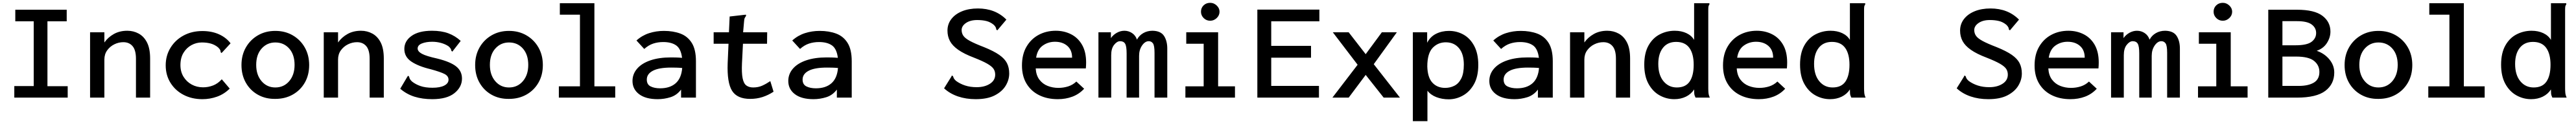

<svg xmlns="http://www.w3.org/2000/svg" viewBox="-20 -692 18190 879"><path d="M81 0V-82H218V-541H88V-623H451V-541H315V-81H458V0Z M616 0V-463H717V-391Q743 -428 784 -451Q825 -474 879 -474Q923 -474 960 -453.5Q997 -433 1018.5 -390Q1040 -347 1040 -277V0H940V-275Q940 -337 916 -365Q892 -393 851 -393Q818 -393 787.5 -378Q757 -363 737 -335.5Q717 -308 717 -270V0Z M1409 11Q1335 11 1276.5 -19.5Q1218 -50 1184 -104.5Q1150 -159 1150 -229Q1150 -298 1184 -353.5Q1218 -409 1276.5 -440.5Q1335 -472 1409 -472Q1475 -472 1526 -449Q1577 -426 1608 -385L1551 -323L1544 -316L1538 -322Q1538 -330 1535 -337Q1532 -344 1520 -356Q1497 -375 1469 -383Q1441 -391 1405 -391Q1366 -391 1331.5 -372Q1297 -353 1275.5 -317.5Q1254 -282 1254 -231Q1254 -183 1276 -147.5Q1298 -112 1334 -92.5Q1370 -73 1414 -73Q1450 -73 1484 -86Q1518 -99 1546 -130L1602 -64Q1563 -25 1513 -7Q1463 11 1409 11Z M1924 9Q1855 10 1801 -20.5Q1747 -51 1716 -105.5Q1685 -160 1685 -231Q1685 -301 1716 -355.5Q1747 -410 1801 -441.5Q1855 -473 1924 -473Q1993 -473 2047 -441.5Q2101 -410 2132 -355.5Q2163 -301 2163 -231Q2163 -160 2132 -106Q2101 -52 2047 -21.5Q1993 9 1924 9ZM1924 -72Q1984 -72 2022 -116.5Q2060 -161 2060 -232Q2060 -305 2022 -348Q1984 -391 1924 -391Q1866 -391 1827.5 -348Q1789 -305 1789 -232Q1789 -161 1827 -116.5Q1865 -72 1924 -72Z M2266 0V-463H2367V-391Q2393 -428 2434 -451Q2475 -474 2529 -474Q2573 -474 2610 -453.5Q2647 -433 2668.5 -390Q2690 -347 2690 -277V0H2590V-275Q2590 -337 2566 -365Q2542 -393 2501 -393Q2468 -393 2437.5 -378Q2407 -363 2387 -335.5Q2367 -308 2367 -270V0Z M3032 11Q2963 11 2907 -6.5Q2851 -24 2806 -63L2855 -146L2861 -155L2868 -150Q2870 -142 2873 -134.5Q2876 -127 2888 -115Q2914 -94 2949 -82Q2984 -70 3034 -70Q3087 -70 3117 -85.5Q3147 -101 3147 -127Q3147 -153 3119 -167.5Q3091 -182 3022 -201Q2934 -222 2884.5 -255.5Q2835 -289 2835 -345Q2835 -401 2886 -437.5Q2937 -474 3030 -474Q3097 -474 3145.5 -456Q3194 -438 3233 -402L3180 -334L3174 -326L3167 -332Q3166 -340 3162.5 -346.5Q3159 -353 3147 -364Q3123 -380 3093 -388Q3063 -396 3032 -396Q2989 -396 2959 -384Q2929 -372 2929 -348Q2929 -327 2959.5 -310.5Q2990 -294 3067 -277Q3160 -254 3201 -221Q3242 -188 3242 -135Q3242 -75 3189 -32Q3136 11 3032 11Z M3574 9Q3505 10 3451 -20.5Q3397 -51 3366 -105.5Q3335 -160 3335 -231Q3335 -301 3366 -355.5Q3397 -410 3451 -441.5Q3505 -473 3574 -473Q3643 -473 3697 -441.5Q3751 -410 3782 -355.5Q3813 -301 3813 -231Q3813 -160 3782 -106Q3751 -52 3697 -21.5Q3643 9 3574 9ZM3574 -72Q3634 -72 3672 -116.5Q3710 -161 3710 -232Q3710 -305 3672 -348Q3634 -391 3574 -391Q3516 -391 3477.5 -348Q3439 -305 3439 -232Q3439 -161 3477 -116.5Q3515 -72 3574 -72Z M3926 0V-80H4075V-588H3933V-669H4177V-80H4324V0Z M4624 11Q4539 11 4492.5 -24.5Q4446 -60 4446 -118Q4446 -167 4478.5 -205Q4511 -243 4572 -264Q4633 -285 4717 -285Q4733 -285 4753.5 -284.5Q4774 -284 4796 -282Q4788 -347 4754 -370.5Q4720 -394 4663 -394Q4625 -394 4592 -383Q4559 -372 4529 -345L4474 -405Q4514 -441 4563.5 -457Q4613 -473 4668 -473Q4733 -473 4784 -454Q4835 -435 4864.5 -388Q4894 -341 4894 -258V0H4789V-57Q4759 -17 4714.5 -3Q4670 11 4624 11ZM4547 -128Q4547 -93 4574 -79.5Q4601 -66 4641 -66Q4710 -66 4750.5 -101.5Q4791 -137 4797 -210Q4777 -212 4756 -212.5Q4735 -213 4719 -213Q4633 -213 4590 -190.5Q4547 -168 4547 -128Z M5277 9Q5185 9 5149 -48.5Q5113 -106 5118 -244L5124 -382H5019V-463H5127L5132 -575L5237 -587L5247 -588L5248 -580Q5243 -573 5239 -565.5Q5235 -558 5234 -542L5227 -463H5397L5396 -382H5226L5219 -243Q5216 -175 5223.5 -137.5Q5231 -100 5250 -86Q5269 -72 5298 -72Q5334 -72 5362.5 -85Q5391 -98 5419 -117L5442 -42Q5404 -17 5363.5 -4Q5323 9 5277 9Z M5724 11Q5639 11 5592.5 -24.5Q5546 -60 5546 -118Q5546 -167 5578.5 -205Q5611 -243 5672 -264Q5733 -285 5817 -285Q5833 -285 5853.5 -284.5Q5874 -284 5896 -282Q5888 -347 5854 -370.5Q5820 -394 5763 -394Q5725 -394 5692 -383Q5659 -372 5629 -345L5574 -405Q5614 -441 5663.5 -457Q5713 -473 5768 -473Q5833 -473 5884 -454Q5935 -435 5964.5 -388Q5994 -341 5994 -258V0H5889V-57Q5859 -17 5814.5 -3Q5770 11 5724 11ZM5647 -128Q5647 -93 5674 -79.5Q5701 -66 5741 -66Q5810 -66 5850.5 -101.5Q5891 -137 5897 -210Q5877 -212 5856 -212.5Q5835 -213 5819 -213Q5733 -213 5690 -190.5Q5647 -168 5647 -128Z M6869 11Q6801 11 6744 -8.5Q6687 -28 6646 -66L6697 -148L6701 -157L6709 -152Q6711 -145 6714.5 -137.5Q6718 -130 6730 -119Q6758 -98 6794.5 -86Q6831 -74 6876 -74Q6932 -74 6969.5 -98Q7007 -122 7007 -163Q7007 -187 6995 -204.5Q6983 -222 6951 -240.5Q6919 -259 6858 -283Q6787 -310 6746 -339Q6705 -368 6687.5 -401Q6670 -434 6670 -475Q6670 -521 6697 -556.5Q6724 -592 6772.5 -612Q6821 -632 6885 -632Q7008 -632 7086 -553L7028 -484L7022 -477L7015 -482Q7014 -490 7011 -497.5Q7008 -505 6997 -516Q6973 -536 6944.5 -543Q6916 -550 6880 -550Q6831 -550 6800.5 -529Q6770 -508 6770 -479Q6770 -456 6782.5 -438Q6795 -420 6829 -401.5Q6863 -383 6928 -358Q6997 -330 7035.5 -303Q7074 -276 7090 -244.5Q7106 -213 7106 -171Q7106 -126 7081 -84.5Q7056 -43 7004 -16Q6952 11 6869 11Z M7449 11Q7375 11 7318 -17Q7261 -45 7228.5 -98.5Q7196 -152 7196 -228Q7196 -306 7228 -361Q7260 -416 7314 -445Q7368 -474 7435 -474Q7494 -474 7543 -449Q7592 -424 7620.5 -374Q7649 -324 7649 -249Q7649 -228 7647 -207H7293Q7296 -158 7319 -127.5Q7342 -97 7377.5 -83Q7413 -69 7453 -69Q7489 -69 7522 -79.5Q7555 -90 7580 -114L7635 -63Q7600 -25 7552.5 -7Q7505 11 7449 11ZM7296 -283H7550Q7550 -337 7516.5 -366.5Q7483 -396 7429 -396Q7381 -396 7343 -369Q7305 -342 7296 -283Z M7736 0V-463H7824V-422Q7841 -446 7866.5 -460Q7892 -474 7919 -474Q7949 -474 7973.5 -457.5Q7998 -441 8008 -411Q8023 -440 8052 -457Q8081 -474 8118 -474Q8177 -473 8200 -436Q8223 -399 8222 -343V0H8132V-317Q8132 -369 8121 -384.5Q8110 -400 8091 -400Q8065 -400 8044 -369.5Q8023 -339 8023 -296V0H7935V-313Q7935 -364 7924.5 -382Q7914 -400 7889 -400Q7867 -400 7846.5 -374Q7826 -348 7826 -301V0Z M8350 0V-80H8479V-382H8356V-463H8581V-80H8700V0ZM8525 -545Q8498 -545 8479 -564Q8460 -583 8460 -609Q8460 -636 8478.5 -654Q8497 -672 8525 -672Q8551 -672 8571 -653Q8591 -634 8591 -609Q8591 -583 8571 -564Q8551 -545 8525 -545Z M8858 0V-624H9296V-541H8956V-367H9237V-283H8956V-83H9293V0Z M9388 0 9566 -233 9391 -463H9503L9623 -308L9737 -463H9843L9680 -237L9865 0H9750L9623 -161L9503 0Z M9956 167V-463H10057V-389Q10079 -432 10120 -452.5Q10161 -473 10211 -473Q10267 -473 10314 -446.5Q10361 -420 10389.5 -366Q10418 -312 10418 -232Q10418 -150 10388 -96Q10358 -42 10310 -15Q10262 12 10209 12Q10162 12 10122 -3.5Q10082 -19 10059 -49V167ZM10184 -69Q10219 -69 10249 -84Q10279 -99 10297.5 -135Q10316 -171 10316 -234Q10316 -308 10283 -349Q10250 -390 10194 -392Q10136 -394 10097 -354Q10058 -314 10058 -221Q10060 -143 10094 -106Q10128 -69 10184 -69Z M10674 11Q10589 11 10542.5 -24.5Q10496 -60 10496 -118Q10496 -167 10528.5 -205Q10561 -243 10622 -264Q10683 -285 10767 -285Q10783 -285 10803.5 -284.5Q10824 -284 10846 -282Q10838 -347 10804 -370.5Q10770 -394 10713 -394Q10675 -394 10642 -383Q10609 -372 10579 -345L10524 -405Q10564 -441 10613.5 -457Q10663 -473 10718 -473Q10783 -473 10834 -454Q10885 -435 10914.5 -388Q10944 -341 10944 -258V0H10839V-57Q10809 -17 10764.5 -3Q10720 11 10674 11ZM10597 -128Q10597 -93 10624 -79.5Q10651 -66 10691 -66Q10760 -66 10800.5 -101.5Q10841 -137 10847 -210Q10827 -212 10806 -212.5Q10785 -213 10769 -213Q10683 -213 10640 -190.5Q10597 -168 10597 -128Z M11066 0V-463H11167V-391Q11193 -428 11234 -451Q11275 -474 11329 -474Q11373 -474 11410 -453.5Q11447 -433 11468.5 -390Q11490 -347 11490 -277V0H11390V-275Q11390 -337 11366 -365Q11342 -393 11301 -393Q11268 -393 11237.5 -378Q11207 -363 11187 -335.5Q11167 -308 11167 -270V0Z M11802 11Q11747 11 11698.5 -16Q11650 -43 11620 -97.5Q11590 -152 11590 -234Q11590 -316 11620 -369.5Q11650 -423 11699.5 -448.5Q11749 -474 11805 -474Q11852 -474 11888 -457Q11924 -440 11942 -409V-669H12050V-660Q12045 -654 12043.5 -647Q12042 -640 12042 -623V-66Q12042 -49 12043.5 -33Q12045 -17 12053 0H11952Q11944 -16 11943 -29Q11942 -42 11942 -58Q11921 -25 11884.5 -7Q11848 11 11802 11ZM11820 -72Q11882 -72 11910.5 -114Q11939 -156 11939 -233Q11939 -310 11908.5 -352.5Q11878 -395 11815 -395Q11755 -395 11722 -353Q11689 -311 11689 -239Q11689 -161 11725.5 -116.5Q11762 -72 11820 -72Z M12399 11Q12325 11 12268 -17Q12211 -45 12178.5 -98.5Q12146 -152 12146 -228Q12146 -306 12178 -361Q12210 -416 12264 -445Q12318 -474 12385 -474Q12444 -474 12493 -449Q12542 -424 12570.5 -374Q12599 -324 12599 -249Q12599 -228 12597 -207H12243Q12246 -158 12269 -127.5Q12292 -97 12327.5 -83Q12363 -69 12403 -69Q12439 -69 12472 -79.5Q12505 -90 12530 -114L12585 -63Q12550 -25 12502.5 -7Q12455 11 12399 11ZM12246 -283H12500Q12500 -337 12466.5 -366.5Q12433 -396 12379 -396Q12331 -396 12293 -369Q12255 -342 12246 -283Z M12902 11Q12847 11 12798.5 -16Q12750 -43 12720 -97.5Q12690 -152 12690 -234Q12690 -316 12720 -369.5Q12750 -423 12799.5 -448.5Q12849 -474 12905 -474Q12952 -474 12988 -457Q13024 -440 13042 -409V-669H13150V-660Q13145 -654 13143.5 -647Q13142 -640 13142 -623V-66Q13142 -49 13143.5 -33Q13145 -17 13153 0H13052Q13044 -16 13043 -29Q13042 -42 13042 -58Q13021 -25 12984.5 -7Q12948 11 12902 11ZM12920 -72Q12982 -72 13010.5 -114Q13039 -156 13039 -233Q13039 -310 13008.5 -352.5Q12978 -395 12915 -395Q12855 -395 12822 -353Q12789 -311 12789 -239Q12789 -161 12825.5 -116.5Q12862 -72 12920 -72Z M14019 11Q13951 11 13894 -8.5Q13837 -28 13796 -66L13847 -148L13851 -157L13859 -152Q13861 -145 13864.5 -137.5Q13868 -130 13880 -119Q13908 -98 13944.5 -86Q13981 -74 14026 -74Q14082 -74 14119.5 -98Q14157 -122 14157 -163Q14157 -187 14145 -204.5Q14133 -222 14101 -240.5Q14069 -259 14008 -283Q13937 -310 13896 -339Q13855 -368 13837.5 -401Q13820 -434 13820 -475Q13820 -521 13847 -556.5Q13874 -592 13922.5 -612Q13971 -632 14035 -632Q14158 -632 14236 -553L14178 -484L14172 -477L14165 -482Q14164 -490 14161 -497.5Q14158 -505 14147 -516Q14123 -536 14094.5 -543Q14066 -550 14030 -550Q13981 -550 13950.5 -529Q13920 -508 13920 -479Q13920 -456 13932.5 -438Q13945 -420 13979 -401.5Q14013 -383 14078 -358Q14147 -330 14185.5 -303Q14224 -276 14240 -244.5Q14256 -213 14256 -171Q14256 -126 14231 -84.5Q14206 -43 14154 -16Q14102 11 14019 11Z M14599 11Q14525 11 14468 -17Q14411 -45 14378.5 -98.5Q14346 -152 14346 -228Q14346 -306 14378 -361Q14410 -416 14464 -445Q14518 -474 14585 -474Q14644 -474 14693 -449Q14742 -424 14770.5 -374Q14799 -324 14799 -249Q14799 -228 14797 -207H14443Q14446 -158 14469 -127.5Q14492 -97 14527.5 -83Q14563 -69 14603 -69Q14639 -69 14672 -79.5Q14705 -90 14730 -114L14785 -63Q14750 -25 14702.5 -7Q14655 11 14599 11ZM14446 -283H14700Q14700 -337 14666.5 -366.5Q14633 -396 14579 -396Q14531 -396 14493 -369Q14455 -342 14446 -283Z M14886 0V-463H14974V-422Q14991 -446 15016.5 -460Q15042 -474 15069 -474Q15099 -474 15123.5 -457.5Q15148 -441 15158 -411Q15173 -440 15202 -457Q15231 -474 15268 -474Q15327 -473 15350 -436Q15373 -399 15372 -343V0H15282V-317Q15282 -369 15271 -384.5Q15260 -400 15241 -400Q15215 -400 15194 -369.5Q15173 -339 15173 -296V0H15085V-313Q15085 -364 15074.5 -382Q15064 -400 15039 -400Q15017 -400 14996.5 -374Q14976 -348 14976 -301V0Z M15500 0V-80H15629V-382H15506V-463H15731V-80H15850V0ZM15675 -545Q15648 -545 15629 -564Q15610 -583 15610 -609Q15610 -636 15628.5 -654Q15647 -672 15675 -672Q15701 -672 15721 -653Q15741 -634 15741 -609Q15741 -583 15721 -564Q15701 -545 15675 -545Z M15996 0V-623H16199Q16322 -623 16378.5 -580Q16435 -537 16435 -468Q16435 -426 16410 -387Q16385 -348 16338 -332Q16393 -313 16427.5 -271Q16462 -229 16462 -178Q16462 -96 16399 -48Q16336 0 16198 0ZM16096 -371H16188Q16269 -371 16301.5 -395.5Q16334 -420 16334 -458Q16334 -495 16302.5 -518.5Q16271 -542 16200 -542H16096ZM16096 -83H16211Q16279 -83 16318 -106.5Q16357 -130 16357 -182Q16357 -230 16319 -260.5Q16281 -291 16192 -291H16096Z M16774 9Q16705 10 16651 -20.5Q16597 -51 16566 -105.5Q16535 -160 16535 -231Q16535 -301 16566 -355.5Q16597 -410 16651 -441.5Q16705 -473 16774 -473Q16843 -473 16897 -441.5Q16951 -410 16982 -355.5Q17013 -301 17013 -231Q17013 -160 16982 -106Q16951 -52 16897 -21.5Q16843 9 16774 9ZM16774 -72Q16834 -72 16872 -116.5Q16910 -161 16910 -232Q16910 -305 16872 -348Q16834 -391 16774 -391Q16716 -391 16677.5 -348Q16639 -305 16639 -232Q16639 -161 16677 -116.5Q16715 -72 16774 -72Z M17126 0V-80H17275V-588H17133V-669H17377V-80H17524V0Z M17852 11Q17797 11 17748.5 -16Q17700 -43 17670 -97.5Q17640 -152 17640 -234Q17640 -316 17670 -369.5Q17700 -423 17749.5 -448.5Q17799 -474 17855 -474Q17902 -474 17938 -457Q17974 -440 17992 -409V-669H18100V-660Q18095 -654 18093.5 -647Q18092 -640 18092 -623V-66Q18092 -49 18093.5 -33Q18095 -17 18103 0H18002Q17994 -16 17993 -29Q17992 -42 17992 -58Q17971 -25 17934.5 -7Q17898 11 17852 11ZM17870 -72Q17932 -72 17960.5 -114Q17989 -156 17989 -233Q17989 -310 17958.5 -352.5Q17928 -395 17865 -395Q17805 -395 17772 -353Q17739 -311 17739 -239Q17739 -161 17775.5 -116.5Q17812 -72 17870 -72Z"/></svg>

Font: Inconsolata SemiExpanded SemiBold
Style: Regular
Weight: 600
Width: 6
Monospace: yes
Designer: Raph Levien, Cyreal, Brenton Simpson
Foundry: Raph Levien, Cyreal, Google
Version: Version 3.001; ttfautohint (v1.8.2.53-6de2)